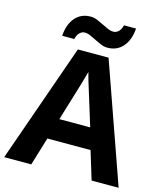

<svg xmlns="http://www.w3.org/2000/svg" viewBox="-132 -1020 954 1118"><g transform="rotate(15 345.0 -461.0)"><path d="M526.9 0 475.1 -169.9H214.8L163.1 0H0L252 -716.8H437L689.9 0ZM439 -296.9Q367.2 -527.8 358.2 -558.1Q349.1 -588.4 345.2 -606Q329.1 -543.5 252.9 -296.9ZM265.1 -822.3Q250 -822.3 236.1 -809.3Q222.2 -796.4 215.8 -770H143.1Q148.4 -840.8 183.3 -880.9Q218.3 -920.9 275.9 -920.9Q295.9 -920.9 315.2 -912.8Q334.5 -904.8 353.3 -895.3Q372.1 -885.7 390.1 -877.9Q408.2 -870.1 425.8 -870.1Q440.9 -870.1 454.8 -882.8Q468.8 -895.5 475.1 -921.9H547.9Q542.5 -851.1 507.1 -811Q471.7 -771 415 -771Q395 -771 375.7 -779.1Q356.4 -787.1 337.6 -796.6Q318.8 -806.2 300.8 -814.2Q282.7 -822.3 265.1 -822.3Z"/></g></svg>

Font: CAA NEO Sans
Style: Bold
Weight: 700
Version: Version 1.10